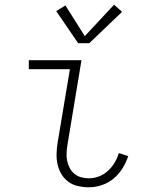

<svg xmlns="http://www.w3.org/2000/svg" viewBox="-20 -785 640 813"><path d="M356 8Q333 8 310.5 3Q288 -2 270 -15Q252 -28 240.5 -47Q229 -66 224 -88Q219 -110 219.5 -133.5Q220 -157 224 -181L276 -492H102V-530H325L266 -174Q263 -157 262 -139.5Q261 -122 264 -106Q267 -90 274.5 -75Q282 -60 294.5 -49.5Q307 -39 323 -34.5Q339 -30 356 -30Q378 -30 399 -38Q420 -46 437 -61.5Q454 -77 465.5 -96.5Q477 -116 483 -137L523 -124Q514 -97 498.5 -72Q483 -47 460.5 -28.5Q438 -10 410.5 -1Q383 8 356 8ZM311 -602 218 -738 257 -762 339 -632 463 -765 497 -735 358 -602Z"/></svg>

Font: Iosevka Slab XLtEx
Style: Italic
Weight: 200
Width: 7
Italic angle: -9°
Monospace: yes
Designer: Belleve Invis
Foundry: Belleve Invis
Version: Version 11.1.0; ttfautohint (v1.8.3)